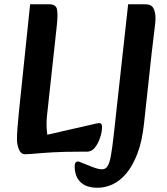

<svg xmlns="http://www.w3.org/2000/svg" viewBox="-20 -715 786 905"><path d="M97 12Q79 12 69.5 -10Q60 -32 60 -59Q60 -98 69 -186L122 -695H208Q243 -696 248.5 -672Q254 -648 247 -587L201 -165Q199 -144 199.5 -122.5Q200 -101 203 -80L409 -127Q422 -130 432.5 -132.5Q443 -135 447 -135Q461 -135 461 -117Q461 -94 452 -66.5Q443 -39 427.5 -19.5Q412 0 390 0H355Q280 0 229 3Q178 6 146.5 9Q115 12 97 12ZM440 170Q387 170 359.5 143.5Q332 117 332 68Q332 55 337 50.5Q342 46 346 46Q351 46 356.5 48.5Q362 51 375 56Q399 66 422 74.5Q445 83 462 83Q477 83 486.5 69Q496 55 502.5 20Q509 -15 516 -78L584 -695H663Q694 -695 703.5 -675.5Q713 -656 713 -629Q713 -611 708 -574Q703 -537 695 -466L659 -134Q650 -49 627.5 9.5Q605 68 574.5 103.5Q544 139 509.5 154.5Q475 170 440 170Z"/></svg>

Font: Alkatra Medium
Style: Regular
Weight: 500
Designer: Suman Bhandary
Version: Version 1.100;gftools[0.9.22]